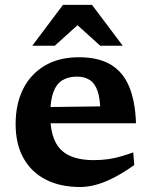

<svg xmlns="http://www.w3.org/2000/svg" viewBox="-20 -736 606 768"><path d="M295.5 -507Q373 -507 422.2 -478Q471.5 -449 496.2 -390.5Q521 -332 524 -243H149L148 -307.5L421 -311L381.5 -287.5Q381 -341.5 370.2 -372.2Q359.5 -403 338.8 -416.2Q318 -429.5 287.5 -429.5Q253 -429.5 229.2 -414.8Q205.5 -400 193.2 -366.8Q181 -333.5 181 -277.5Q181 -212.5 199.5 -172.5Q218 -132.5 256.8 -114Q295.5 -95.5 355.5 -95.5Q386.5 -95.5 413.5 -99.5Q440.5 -103.5 465 -110.8Q489.5 -118 513 -126.5L517 -76Q477.5 -47.5 440 -27.8Q402.5 -8 367.8 2Q333 12 300.5 12Q220.5 12 162.8 -17.8Q105 -47.5 73.8 -103.8Q42.5 -160 42.5 -240Q42.5 -320 72.5 -380Q102.5 -440 159.2 -473.5Q216 -507 295.5 -507ZM109 -553 232 -716.5H348L471 -553H381L272.5 -651H307.5L199 -553Z"/></svg>

Font: Newsreader 9pt SemiBold
Style: Regular
Weight: 600
Designer: Hugues Gentile
Foundry: Production Type
Version: Version 1.003